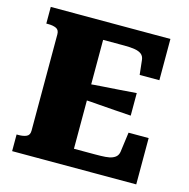

<svg xmlns="http://www.w3.org/2000/svg" viewBox="-105 -811 897 913"><g transform="rotate(15 344.0 -355.0)"><path d="M645 -228V0H34V-82H44Q67 -82 82.5 -89Q98 -96 98 -118V-592Q98 -614 82.5 -621Q67 -628 44 -628H34V-710H623V-507H526L518 -579Q516 -597 504 -606.5Q492 -616 471 -619.5Q450 -623 420 -623H315V-87H420Q449 -87 469.5 -88.5Q490 -90 503.5 -95.5Q517 -101 524 -109.5Q531 -118 533 -131L546 -228ZM293 -402Q333 -406 373.5 -408.5Q414 -411 454.5 -414Q495 -417 535 -420V-309Q495 -312 454.5 -314.5Q414 -317 374 -320.5Q334 -324 293 -326Z"/></g></svg>

Font: Roboto Serif ExtraBold
Style: Regular
Weight: 800
Designer: Greg Gazdowicz
Foundry: Commercial Type
Version: Version 1.008